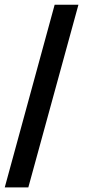

<svg xmlns="http://www.w3.org/2000/svg" viewBox="-26 -731 361 812"><path d="M93.8 61.5Q68.4 61.5 -5.9 61.5Q46.9 -131.8 205.1 -710.9Q230.5 -710.9 305.7 -710.9Q252.9 -517.6 93.8 61.5Z"/></svg>

Font: Noto Sans Hebrew DECATHLON 
Style: Bold
Weight: 400
Designer: Monotype Design Team
Version: Version 2.000;GOOG;noto-fonts:20170220:a8a215d2e889